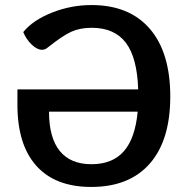

<svg xmlns="http://www.w3.org/2000/svg" viewBox="-20 -730 752 760"><path d="M654 -348Q654 -175 573 -82.5Q492 10 341 10Q199 10 124 -73.5Q49 -157 49 -315V-376H527Q523 -502 478 -561Q433 -620 343 -620Q297 -620 262.5 -604.5Q228 -589 169 -542Q159 -533 146 -533Q127 -533 105.5 -553.5Q84 -574 72 -603Q110 -650 185.5 -680Q261 -710 342 -710Q492 -710 573 -616Q654 -522 654 -348ZM525 -288H174Q174 -185 216.5 -132.5Q259 -80 342 -80Q425 -80 470 -131Q515 -182 525 -288Z"/></svg>

Font: Krub SemiBold
Style: Regular
Weight: 600
Version: Version 1.000; ttfautohint (v1.6)